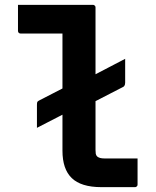

<svg xmlns="http://www.w3.org/2000/svg" viewBox="-20 -770 640 790"><path d="M54 -750Q85 -750 116 -750Q147 -750 178 -750Q209 -750 239 -750Q269 -750 300 -750Q331 -750 362 -750Q366 -750 368 -748.5Q370 -747 371.5 -745Q373 -743 373 -739Q373 -684 373 -625Q373 -566 373 -506Q373 -446 373 -386Q373 -326 373 -267Q373 -208 373 -153Q373 -144 374 -137.5Q375 -131 380 -126Q385 -122 392 -120Q399 -118 411 -118Q440 -118 469.5 -118Q499 -118 527 -118H546Q546 -91 546 -64.5Q546 -38 546 -11Q546 -7 544.5 -5Q543 -3 541 -1.5Q539 0 535 0Q514 0 491 0Q468 0 444 0Q420 0 397 0Q355 0 324.5 -9.5Q294 -19 275 -37.5Q256 -56 246.5 -84Q237 -112 237 -150Q237 -195 237 -243.5Q237 -292 237 -341.5Q237 -391 237 -441Q237 -491 237 -539.5Q237 -588 237 -632H220Q195 -632 169 -632Q143 -632 117 -632Q91 -632 65 -632Q60 -632 57 -635Q54 -638 54 -643Q54 -670 54 -696.5Q54 -723 54 -750ZM495 -528Q495 -517 495 -493.5Q495 -470 495 -430Q495 -425 494 -422Q493 -419 491.5 -416.5Q490 -414 486 -412L354 -344Q339 -335 325.5 -332Q312 -329 297.5 -325.5Q283 -322 264 -312L132 -244Q132 -254 132 -264Q132 -274 132 -291Q132 -308 132 -337Q132 -345 133 -349Q134 -353 140 -356L270 -423Q285 -431 298.5 -434.5Q312 -438 325 -441.5Q338 -445 353 -454Z"/></svg>

Font: Recursive Monospace
Style: Bold
Weight: 700
Version: Version 1.047